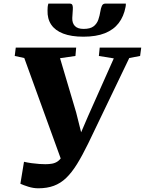

<svg xmlns="http://www.w3.org/2000/svg" viewBox="-20 -1000 782 1036"><path d="M187 16Q160 16 133 7.5Q106 -1 90 -8.5L109.5 -127Q129 -122.5 151 -119.5Q173 -116.5 192.8 -115.2Q212.5 -114 225 -114Q245 -114 261.2 -117Q277.5 -120 290.8 -129Q304 -138 315.5 -156.2Q327 -174.5 338.5 -205L319.5 -112L111 -687L59.5 -698L65 -743H391L387 -698L304 -686L391 -393L433.5 -223.5L387 -214.5L455.5 -374L594 -685L513.5 -698L518 -743H742L736 -698L677.5 -687L455.5 -225Q424 -160.5 395.5 -114.5Q367 -68.5 337 -39.8Q307 -11 270.5 2.5Q234 16 187 16ZM356.5 -980.5Q368 -980.5 371 -971.8Q374 -963 373 -950.5Q373 -941 371.5 -926.5Q370 -912 370 -903Q369 -875.5 384 -859.8Q399 -844 431 -844Q467 -844 485 -858Q503 -872 510.5 -893.8Q518 -915.5 521.5 -938.5Q524 -955 529.5 -967.8Q535 -980.5 548 -980.5H659Q659 -976 658.8 -971.5Q658.5 -967 657.5 -962.5Q648 -911.5 620.5 -875.5Q593 -839.5 546 -820.8Q499 -802 430 -802Q364.5 -802 321 -818.8Q277.5 -835.5 256.2 -867.2Q235 -899 236.5 -944Q236.5 -952.5 237.2 -961.8Q238 -971 241 -980.5Z"/></svg>

Font: Merriweather 48pt Black
Style: Italic
Weight: 900
Italic angle: -7.8°
Version: Version 2.101